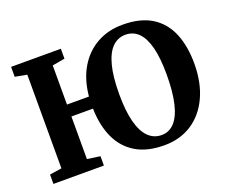

<svg xmlns="http://www.w3.org/2000/svg" viewBox="-123 -944 1351 1146"><g transform="rotate(-20 553.0 -371.0)"><path d="M741 10Q631.5 10 560 -33.2Q488.5 -76.5 452.2 -155.2Q416 -234 413.5 -341.5H276.5V-71L358.5 -59.5V0H38V-59.5L114.5 -71V-666L39.5 -680V-743H355.5V-680L276 -666V-417.5H415.5Q425.5 -522.5 470.2 -597.5Q515 -672.5 587.2 -712.5Q659.5 -752.5 751 -752Q863.5 -752 935.2 -706.8Q1007 -661.5 1040.8 -578.8Q1074.5 -496 1074 -383.5Q1073 -263.5 1031.2 -175Q989.5 -86.5 915 -38.2Q840.5 10 741 10ZM746 -53Q794.5 -53 828.2 -90Q862 -127 879.2 -200.2Q896.5 -273.5 896.5 -383Q896.5 -488 879 -555.8Q861.5 -623.5 827.8 -656.8Q794 -690 745.5 -690Q697.5 -690 662.5 -655.8Q627.5 -621.5 608.8 -550.2Q590 -479 590 -368.5Q590 -263.5 608 -193.5Q626 -123.5 661 -88.2Q696 -53 746 -53Z"/></g></svg>

Font: Merriweather 28pt ExtraBold
Style: Regular
Weight: 800
Version: Version 2.100